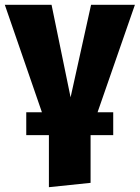

<svg xmlns="http://www.w3.org/2000/svg" viewBox="-30 -553 580 797"><path d="M173 224V8H79V-87H144L-10 -533H184L263 -149L348 -533H530L375 -87H440V8H346V206Z"/></svg>

Font: Trujillo ExtraBold
Style: Regular
Weight: 800
Designer: Fira Sans original fonts by bBox Type GmbH, Carrois Corporate GbR, & Edenspiekermann AG / Changes by Cristiano Sobral
Foundry: Fira Sans original fonts by bBox Type GmbH, Carrois Corporate GbR, & Edenspiekermann AG / Changes by Cristiano Sobral
Version: Version 4.301;July 28, 2020;FontCreator 13.0.0.2655 64-bit